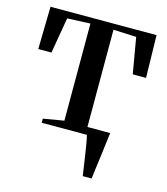

<svg xmlns="http://www.w3.org/2000/svg" viewBox="-104 -583 734 844"><g transform="rotate(15 263.0 -161.0)"><path d="M351 180Q348 158 344 132Q340 106 336.2 80.2Q332.5 54.5 328.5 32.5Q324.5 10.5 321 -2.5L296 -34H418.5Q416 -14 413.2 7.8Q410.5 29.5 407.8 52.2Q405 75 402 97.2Q399 119.5 396.2 140.5Q393.5 161.5 391.5 180ZM116 0V-18.5L210 -34.5V-476.5L105.5 -472L77.5 -309H17.5L21.5 -502.5H504L508 -309H447.5L419.5 -472L315 -476.5V-34.5L409 -18.5V0Z"/></g></svg>

Font: Merriweather 144pt Medium
Style: Regular
Weight: 500
Version: Version 2.100